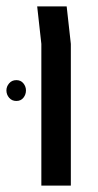

<svg xmlns="http://www.w3.org/2000/svg" viewBox="-35 -579 306 599"><path d="M94 0V-442L81 -559H173L186 -442V0ZM16 -329Q30 -329 38 -319Q46 -309 46 -297Q46 -284 38 -274Q30 -264 16 -264Q2 -264 -6.5 -274Q-15 -284 -15 -297Q-15 -309 -6.5 -319Q2 -329 16 -329Z"/></svg>

Font: Assistant ExtraLight Medium
Style: Regular
Weight: 500
Version: Version 3.000